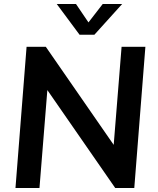

<svg xmlns="http://www.w3.org/2000/svg" viewBox="-20 -948 795 968"><path d="M58 0 114 -712H211L580 -179L549 -165L593 -712H713L657 0H561L193 -531L223 -547L179 0ZM498 -928H596L456 -773H381L266 -928H363L426 -835Z"/></svg>

Font: Muli
Style: Bold Italic
Weight: 700
Italic angle: -4.541°
Designer: Vernon Adams
Foundry: Vernon Adams
Version: Version 2.100; ttfautohint (v1.8.1.43-b0c9)